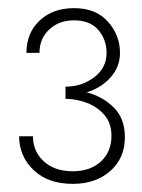

<svg xmlns="http://www.w3.org/2000/svg" viewBox="-20 -726 350 472"><path d="M159 -274Q98 -274 62.5 -308Q27 -342 27 -391H61Q61 -354 87.5 -329.5Q114 -305 159 -305Q202 -305 228 -329Q254 -353 254 -392Q254 -423 237 -443Q220 -463 194 -473Q168 -483 141 -483V-513Q181 -513 211.5 -536Q242 -559 242 -596Q242 -629 221.5 -652.5Q201 -676 162 -676Q125 -676 101 -653.5Q77 -631 77 -596H45Q45 -645 77.5 -675.5Q110 -706 162 -706Q216 -706 245.5 -672.5Q275 -639 275 -596Q275 -562 252 -536Q229 -510 193 -499Q232 -489 259.5 -462Q287 -435 287 -389Q287 -337 251 -305.5Q215 -274 159 -274Z"/></svg>

Font: Jost* Light
Style: Regular
Weight: 300
Version: Version 3.7